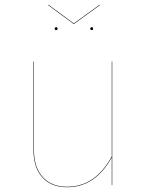

<svg xmlns="http://www.w3.org/2000/svg" viewBox="-20 -775 615 804"><path d="M450 0H448V-116Q379 9 261 9Q195 9 157.5 -32Q120 -73 120 -150V-517H122V-150Q122 -74 159 -33.5Q196 7 261 7Q379 7 448 -120V-517H450ZM399 -754 290 -675H288L181 -754L183 -755L289 -677L397 -755ZM221 -655Q221 -649 215 -649Q209 -649 209 -655Q209 -661 215 -661Q221 -661 221 -655ZM370 -655Q370 -649 364 -649Q358 -649 358 -655Q358 -661 364 -661Q370 -661 370 -655Z"/></svg>

Font: FiraGO Two
Style: Regular
Weight: 100
Designer: bBox Type
Foundry: bBox Type GmbH
Version: Version 1.001